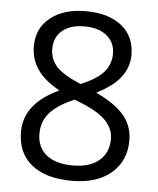

<svg xmlns="http://www.w3.org/2000/svg" viewBox="-50 -716 632 769"><g transform="rotate(5 265.5 -331.0)"><path d="M264.6 -672.4Q355.5 -672.4 408.4 -630.4Q461.4 -588.4 461.4 -513.7Q461.4 -464.8 431.2 -424.6Q400.9 -384.3 334 -351.1Q415 -312.5 449 -270Q482.9 -227.5 482.9 -171.9Q482.9 -89.4 425.3 -40Q367.7 9.3 267.6 9.3Q161.6 9.3 104.5 -37.4Q47.4 -84 47.4 -168.9Q47.4 -283.2 186 -346.7Q123.5 -381.8 96.2 -422.9Q68.8 -463.9 68.8 -514.6Q68.8 -586.9 122.1 -629.6Q175.3 -672.4 264.6 -672.4ZM121.6 -167.5Q121.6 -112.8 159.4 -82.5Q197.3 -52.2 265.6 -52.2Q333.5 -52.2 371.1 -84Q408.7 -115.7 408.7 -170.9Q408.7 -214.8 373.3 -249Q337.9 -283.2 250 -315.4Q182.1 -286.6 151.9 -251.5Q121.6 -216.3 121.6 -167.5ZM264.2 -611.3Q207 -611.3 175 -584Q143.1 -556.6 143.1 -511.7Q143.1 -469.7 169.7 -439.9Q196.3 -410.2 268.6 -379.9Q333.5 -407.2 360.4 -438.5Q387.2 -469.7 387.2 -511.7Q387.2 -557.1 354.2 -584.2Q321.3 -611.3 264.2 -611.3Z"/></g></svg>

Font: Bpm'online Open Sans
Style: Regular
Weight: 400
Foundry: Ascender Corporation
Version: Version 1.10